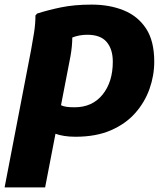

<svg xmlns="http://www.w3.org/2000/svg" viewBox="-37 -582 724 834"><path d="M291 12Q264 12 242 8.5Q220 5 204 -1L159 232H-17L98 -365Q105 -402 111 -440.5Q117 -479 117 -515L124 -523Q170 -538 228 -550Q286 -562 361 -562Q439 -562 500.5 -537Q562 -512 597.5 -458Q633 -404 633 -314Q633 -254 612.5 -196Q592 -138 550.5 -91Q509 -44 444.5 -16Q380 12 291 12ZM269 -337 228 -125Q238 -120 252 -118Q266 -116 287 -116Q364 -116 408.5 -171Q453 -226 453 -314Q453 -368 426.5 -399.5Q400 -431 342 -431Q325 -431 308.5 -428Q292 -425 277 -419Q277 -402 275 -380.5Q273 -359 269 -337Z"/></svg>

Font: Kufam
Style: Bold Italic
Weight: 700
Italic angle: -11°
Designer: Artur Schmal
Foundry: Original Type
Version: Version 1.301; ttfautohint (v1.8.3)